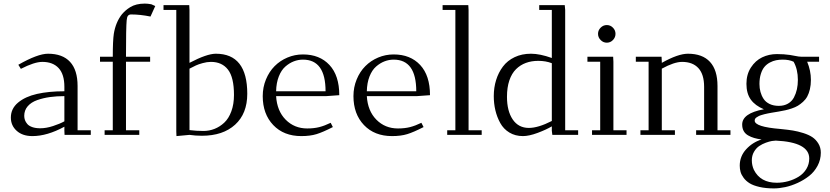

<svg xmlns="http://www.w3.org/2000/svg" viewBox="-20 -758 4665 1079"><path d="M41 -97.2Q41 -147.5 81.5 -181.4Q122.1 -215.3 188 -230.2Q253.9 -245.1 341.8 -245.1V-270Q341.8 -340.3 309.6 -375.2Q277.3 -410.2 217.8 -410.2Q173.3 -410.2 97.2 -371.1L83 -394Q191.9 -456.1 250 -456.1Q331.5 -456.1 373.8 -410.2Q416 -364.3 416 -274.9V-25.9H490.2V0H342.8L341.8 -23.9V-45.9Q245.1 6.8 162.1 6.8Q106.9 6.8 74 -22.7Q41 -52.2 41 -97.2ZM116.2 -106.9Q116.2 -94.7 120.1 -83.5Q124 -72.3 133.3 -61.3Q142.6 -50.3 161.4 -43.7Q180.2 -37.1 206.1 -37.1Q239.7 -37.1 277.8 -49.6Q315.9 -62 341.8 -76.2V-217.8Q298.3 -217.8 261 -212.6Q223.6 -207.5 189.5 -195.6Q155.3 -183.6 135.7 -160.9Q116.2 -138.2 116.2 -106.9Z M542 -411.1V-439H613.8Q613.8 -529.8 619.6 -567.9Q629.9 -632.8 665.5 -678.2Q676.3 -690.4 686.3 -699.2Q696.3 -708 711.9 -717.8Q727.5 -727.5 748.3 -732.7Q769 -737.8 793.9 -737.8Q810.5 -737.8 830.6 -733.9L852.5 -724.1L825.7 -665Q768.1 -676.8 716.8 -676.8Q705.6 -676.8 699.5 -669.7Q693.4 -662.6 691.9 -644Q688 -603 688 -439H823.7V-411.1H688V-25.9H762.7V0H567.9V-25.9H613.8V-411.1Z M898.9 -702.1V-729H1043.5L1044.9 -702.1V-404.8Q1142.6 -456.1 1192.9 -456.1Q1369.6 -456.1 1369.6 -231Q1369.6 -119.6 1301.3 -57.4Q1232.9 4.9 1114.7 4.9Q1078.6 4.9 1044.9 0L971.7 6.8L970.7 -19V-702.1ZM1044.9 -26.9Q1083.5 -22 1123.5 -22Q1155.8 -22 1185.5 -33.7Q1215.3 -45.4 1240.2 -68.6Q1265.1 -91.8 1280 -132.1Q1294.9 -172.4 1294.9 -224.1Q1294.9 -323.2 1261.2 -366.7Q1227.5 -410.2 1165.5 -410.2Q1143.1 -410.2 1118.7 -403.3Q1094.2 -396.5 1080.8 -390.1Q1067.4 -383.8 1044.9 -372.1Z M1456.5 -217.8Q1456.5 -267.6 1474.6 -311.5Q1492.7 -355.5 1523.2 -386.2Q1553.7 -417 1595.2 -434.6Q1636.7 -452.1 1682.6 -452.1Q1776.4 -452.1 1831.5 -392.8Q1886.7 -333.5 1886.7 -223.1L1813.5 -217.8H1531.7Q1536.6 -134.8 1585.4 -85.4Q1634.3 -36.1 1706.5 -36.1Q1744.6 -36.1 1774.4 -43.7Q1804.2 -51.3 1838.4 -67.9L1850.6 -43.9Q1794.4 -15.1 1758.8 -4.2Q1723.1 6.8 1673.3 6.8Q1574.7 6.8 1515.6 -55.2Q1456.5 -117.2 1456.5 -217.8ZM1531.7 -245.1H1809.6Q1809.6 -422.9 1682.6 -422.9Q1656.2 -422.9 1631.3 -413.3Q1606.4 -403.8 1583.7 -384Q1561 -364.3 1546.9 -328.4Q1532.7 -292.5 1531.7 -245.1Z M1966.3 -217.8Q1966.3 -267.6 1984.4 -311.5Q2002.4 -355.5 2033 -386.2Q2063.5 -417 2105 -434.6Q2146.5 -452.1 2192.4 -452.1Q2286.1 -452.1 2341.3 -392.8Q2396.5 -333.5 2396.5 -223.1L2323.2 -217.8H2041.5Q2046.4 -134.8 2095.2 -85.4Q2144 -36.1 2216.3 -36.1Q2254.4 -36.1 2284.2 -43.7Q2314 -51.3 2348.1 -67.9L2360.4 -43.9Q2304.2 -15.1 2268.6 -4.2Q2232.9 6.8 2183.1 6.8Q2084.5 6.8 2025.4 -55.2Q1966.3 -117.2 1966.3 -217.8ZM2041.5 -245.1H2319.3Q2319.3 -422.9 2192.4 -422.9Q2166 -422.9 2141.1 -413.3Q2116.2 -403.8 2093.5 -384Q2070.8 -364.3 2056.6 -328.4Q2042.5 -292.5 2041.5 -245.1Z M2467.3 -702.1V-729H2611.8L2613.3 -702.1V-25.9H2687V0H2493.2V-25.9H2539.1V-702.1Z M2754.9 -217.8Q2754.9 -266.1 2768.1 -308.3Q2781.2 -350.6 2806.4 -384Q2831.5 -417.5 2872.1 -436.8Q2912.6 -456.1 2963.9 -456.1Q3014.2 -456.1 3081.1 -432.1V-702.1H3010.3V-729H3153.8L3156.2 -702.1V-25.9H3229V0H3084L3081.1 -23.9V-47.9Q3049.8 -29.3 3001.5 -11.2Q2953.1 6.8 2918.9 6.8Q2875.5 6.8 2842.5 -13.2Q2809.6 -33.2 2791.3 -66.7Q2772.9 -100.1 2763.9 -138.2Q2754.9 -176.3 2754.9 -217.8ZM2829.1 -213.9Q2829.1 -134.3 2861.3 -86.7Q2893.6 -39.1 2952.1 -39.1Q3004.4 -39.1 3081.1 -78.1V-402.8Q3047.4 -416 3004.9 -416Q2966.8 -416 2935.5 -404.5Q2904.3 -393.1 2880.1 -369.4Q2856 -345.7 2842.5 -306.2Q2829.1 -266.6 2829.1 -213.9Z M3281.2 -411.1V-439H3425.8L3427.2 -411.1V-25.9H3501V0H3307.1V-25.9H3353V-411.1ZM3355.5 -533Q3340.8 -547.9 3340.8 -567.9Q3340.8 -587.9 3355.5 -602.5Q3370.1 -617.2 3390.1 -617.2Q3410.2 -617.2 3424.6 -602.5Q3439 -587.9 3439 -567.9Q3439 -547.9 3424.6 -533Q3410.2 -518.1 3390.1 -518.1Q3370.1 -518.1 3355.5 -533Z M3553.2 -411.1V-439H3697.8L3699.2 -411.1V-404.8Q3790.5 -456.1 3846.2 -456.1Q3927.7 -456.1 3970 -410.2Q4012.2 -364.3 4012.2 -274.9V-25.9H4085V0H3892.1V-25.9H3937V-270Q3937 -340.3 3904.8 -375.2Q3872.6 -410.2 3813 -410.2Q3769 -410.2 3699.2 -372.1V-25.9H3772.9V0H3579.1V-25.9H3625V-411.1Z M4137.2 172.9Q4137.2 120.1 4173.3 80.8Q4209.5 41.5 4259.8 25.9Q4235.8 22.5 4218 17.3Q4200.2 12.2 4184.1 2.9Q4168 -6.3 4159.4 -21.7Q4150.9 -37.1 4150.9 -58.1Q4150.9 -121.6 4272.9 -144Q4224.1 -164.1 4199.5 -198.2Q4174.8 -232.4 4174.8 -287.1Q4174.8 -339.8 4200 -378.7Q4225.1 -417.5 4263.2 -435.8Q4301.3 -454.1 4346.2 -454.1Q4385.7 -454.1 4418.9 -449.2Q4429.7 -447.3 4444.1 -444.6Q4458.5 -441.9 4467.8 -440.4Q4477.1 -439 4485.8 -439H4583V-411.1H4516.1Q4537.1 -360.8 4537.1 -309.1Q4537.1 -280.3 4531.5 -256.6Q4525.9 -232.9 4516.8 -216.1Q4507.8 -199.2 4492.9 -185.8Q4478 -172.4 4463.9 -163.8Q4449.7 -155.3 4429.2 -148.4Q4408.7 -141.6 4392.8 -138.2Q4377 -134.8 4355 -130.9Q4348.6 -129.9 4335.7 -127.7Q4322.8 -125.5 4315.2 -124.3Q4307.6 -123 4295.4 -120.6Q4283.2 -118.2 4275.9 -116.2Q4268.6 -114.3 4258.8 -111.3Q4249 -108.4 4243.2 -105.2Q4237.3 -102.1 4231.7 -98.4Q4226.1 -94.7 4223.6 -90.1Q4221.2 -85.4 4221.2 -80.1Q4221.2 -44.9 4365.7 -33.2Q4372.1 -32.7 4375 -32.2Q4409.7 -28.8 4436.5 -24.4Q4463.4 -20 4494.4 -10.3Q4525.4 -0.5 4545.4 12.9Q4565.4 26.4 4579.1 48.8Q4592.8 71.3 4592.8 100.1Q4592.8 139.6 4574.5 173.8Q4556.2 208 4527.3 230.7Q4498.5 253.4 4462.9 269.8Q4427.2 286.1 4393.1 293.5Q4358.9 300.8 4329.1 300.8Q4283.7 300.8 4248.5 292.7Q4213.4 284.7 4192.9 272Q4172.4 259.3 4159.4 241.9Q4146.5 224.6 4141.8 208Q4137.2 191.4 4137.2 172.9ZM4205.1 143.1Q4205.1 170.9 4216.8 196.8Q4253.4 269 4345.2 269Q4377.9 269 4409.7 260.3Q4441.4 251.5 4468.3 234.9Q4495.1 218.3 4511.5 191.7Q4527.8 165 4527.8 132.8Q4527.8 41 4339.8 32.2Q4331.5 32.2 4317.9 34.4Q4304.2 36.6 4283.9 43.9Q4263.7 51.3 4246.6 62.7Q4229.5 74.2 4217.3 95.2Q4205.1 116.2 4205.1 143.1ZM4248 -286.1Q4248 -262.2 4253.7 -241.5Q4259.3 -220.7 4271.2 -202.4Q4283.2 -184.1 4305.2 -173.6Q4327.1 -163.1 4356.9 -163.1Q4386.7 -163.1 4408.4 -175.8Q4430.2 -188.5 4441.7 -210.2Q4453.1 -231.9 4458.5 -256.3Q4463.9 -280.8 4463.9 -309.1Q4463.9 -368.2 4439.9 -411.1Q4415 -422.9 4378.9 -422.9Q4358.9 -422.9 4341.6 -419.4Q4324.2 -416 4306.6 -406.7Q4289.1 -397.5 4276.4 -382.6Q4263.7 -367.7 4255.9 -343Q4248 -318.4 4248 -286.1Z"/></svg>

Font: Dehuti
Style: Book
Weight: 400
Version: Version 1.2